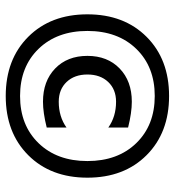

<svg xmlns="http://www.w3.org/2000/svg" viewBox="10 -575 610 670"><g transform="rotate(90 315.0 -240.0)"><path d="M425 -98Q373 -85 335 -85Q263 -85 219 -127.5Q175 -170 175 -240Q175 -310 219 -352.5Q263 -395 335 -395Q373 -395 425 -382V-313Q387 -340 335 -340Q292 -340 266 -312.5Q240 -285 240 -240Q240 -195 266 -167.5Q292 -140 335 -140Q387 -140 425 -167ZM150.5 -410.5Q88 -346 88 -240Q88 -134 150.5 -69.5Q213 -5 315 -5Q417 -5 479.5 -69.5Q542 -134 542 -240Q542 -346 479.5 -410.5Q417 -475 315 -475Q213 -475 150.5 -410.5ZM108.5 -33.5Q30 -112 30 -240Q30 -368 108.5 -446.5Q187 -525 315 -525Q443 -525 521.5 -446.5Q600 -368 600 -240Q600 -112 521.5 -33.5Q443 45 315 45Q187 45 108.5 -33.5Z"/></g></svg>

Font: Glametrix
Style: Regular
Weight: 500
Designer: gluk
Foundry: gluk
Version: Version 0.40